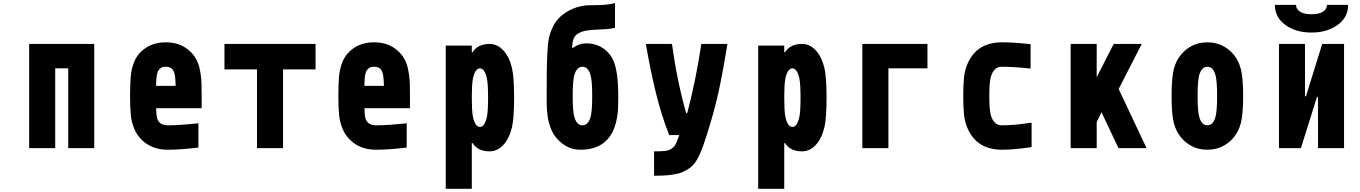

<svg xmlns="http://www.w3.org/2000/svg" viewBox="-20 -948 8707 1229"><path d="M166.7 -666.7H583.3V0H416.7V-510.4H333.3V0H166.7Z M1041.7 -677.1Q1117.2 -677.1 1170.6 -640.3Q1224 -603.5 1246.7 -546.2Q1257.8 -518.2 1263.3 -480.5Q1268.9 -442.7 1269.9 -413.7Q1270.8 -384.8 1270.8 -333.3V-255.2H979.8Q979.8 -201.8 989.6 -180.3Q1006.5 -145.8 1054.7 -145.8Q1125.7 -145.8 1250 -158.9V-3.3Q1131.5 10.4 1054.7 10.4Q974 10.4 918.6 -27.3Q863.3 -65.1 838.5 -125.7Q821.6 -166.7 817.1 -213.5Q812.5 -260.4 812.5 -333.3Q812.5 -408.2 816.7 -456.7Q821 -505.2 836.6 -546.2Q858.1 -604.2 911.8 -640.6Q965.5 -677.1 1041.7 -677.1ZM1041.7 -520.8Q1030.6 -520.8 1021.5 -518.6Q1012.4 -516.3 1006.2 -510.1Q1000 -503.9 995.4 -499Q990.9 -494.1 988 -482.7Q985 -471.4 983.4 -464.8Q981.8 -458.3 980.8 -443Q979.8 -427.7 979.8 -421.5Q979.8 -415.4 979.2 -398.4H1104.2Q1102.9 -465.5 1093.8 -487Q1080.7 -520.8 1041.7 -520.8Z M2000 -666.7V-503.9H1791.7V0H1625V-503.9H1416.7V-666.7Z M2375 -677.1Q2450.5 -677.1 2503.9 -640.3Q2557.3 -603.5 2580.1 -546.2Q2591.1 -518.2 2596.7 -480.5Q2602.2 -442.7 2603.2 -413.7Q2604.2 -384.8 2604.2 -333.3V-255.2H2313.2Q2313.2 -201.8 2322.9 -180.3Q2339.8 -145.8 2388 -145.8Q2459 -145.8 2583.3 -158.9V-3.3Q2464.8 10.4 2388 10.4Q2307.3 10.4 2252 -27.3Q2196.6 -65.1 2171.9 -125.7Q2154.9 -166.7 2150.4 -213.5Q2145.8 -260.4 2145.8 -333.3Q2145.8 -408.2 2150.1 -456.7Q2154.3 -505.2 2169.9 -546.2Q2191.4 -604.2 2245.1 -640.6Q2298.8 -677.1 2375 -677.1ZM2375 -520.8Q2363.9 -520.8 2354.8 -518.6Q2345.7 -516.3 2339.5 -510.1Q2333.3 -503.9 2328.8 -499Q2324.2 -494.1 2321.3 -482.7Q2318.4 -471.4 2316.7 -464.8Q2315.1 -458.3 2314.1 -443Q2313.2 -427.7 2313.2 -421.5Q2313.2 -415.4 2312.5 -398.4H2437.5Q2436.2 -465.5 2427.1 -487Q2414.1 -520.8 2375 -520.8Z M3113.9 20.8Q3038.4 20.8 3005.2 -31.9H3000V260.4H2833.3V-656.2H3000V-613.9H3005.2Q3038.4 -666.7 3113.9 -666.7Q3163.4 -666.7 3201.5 -626Q3239.6 -585.3 3257.2 -512.4Q3270.8 -453.8 3270.8 -322.9Q3270.8 -192.1 3257.2 -133.5Q3239.6 -60.5 3201.5 -19.9Q3163.4 20.8 3113.9 20.8ZM3097.7 -205.1Q3104.2 -240.2 3104.2 -322.9Q3104.2 -405.6 3097.7 -440.8Q3092.4 -470.7 3080.7 -490.6Q3069 -510.4 3052.1 -510.4Q3035.2 -510.4 3023.4 -490.6Q3011.7 -470.7 3006.5 -440.8Q3000 -405.6 3000 -322.9Q3000 -240.2 3006.5 -205.1Q3011.7 -175.1 3023.4 -155.3Q3035.2 -135.4 3052.1 -135.4Q3069 -135.4 3080.7 -155.3Q3092.4 -175.1 3097.7 -205.1Z M3658.9 -475.9Q3645.8 -440.1 3645.8 -333.3Q3645.8 -226.6 3658.9 -190.8Q3675.1 -145.8 3708.3 -145.8Q3741.5 -145.8 3757.8 -190.8Q3770.8 -226.6 3770.8 -333.3Q3770.8 -440.1 3757.8 -475.9Q3741.5 -520.8 3708.3 -520.8Q3675.1 -520.8 3658.9 -475.9ZM3730.5 -670.6Q3799.5 -670.6 3847.7 -633.8Q3895.8 -597 3914.1 -539.7Q3937.5 -468.1 3937.5 -333.3Q3937.5 -283.9 3936.5 -256.8Q3935.5 -229.8 3929.4 -193.7Q3923.2 -157.6 3911.5 -127Q3857.4 10.4 3695.3 10.4Q3630.9 10.4 3579.4 -29Q3528 -68.4 3505.2 -127Q3479.2 -195.3 3479.2 -291.7Q3479.2 -421.9 3479.8 -482.7Q3480.5 -543.6 3483.7 -609Q3487 -674.5 3493.5 -703.8Q3516.9 -806 3584.6 -856.1Q3626.3 -887.4 3671.5 -901Q3716.8 -914.7 3751 -914.4Q3785.2 -914.1 3832.7 -916.3Q3880.2 -918.6 3916.7 -928.4V-770.2Q3880.2 -761.1 3828.5 -759.8Q3776.7 -758.5 3737.6 -752.9Q3698.6 -747.4 3670.6 -726.6Q3643.9 -706.4 3641.9 -641.9H3648.4Q3686.8 -670.6 3730.5 -670.6Z M4378.9 -223.3Q4433.6 -430.3 4469.4 -666.7H4636.1Q4608.1 -491.5 4580.7 -365.2Q4553.4 -238.9 4503.9 -83.3Q4490.2 -40.4 4481.1 -15.3Q4472 9.8 4457.7 42.3Q4443.4 74.9 4426.1 96.7Q4408.9 118.5 4388 132.2Q4362.6 147.8 4343.4 155.9Q4324.2 164.1 4279.6 170.6Q4235 177.1 4166.7 177.1V20.8Q4214.2 20.8 4238.6 17.9Q4263 15 4279.9 2.9Q4296.9 -9.1 4304.7 -25.1Q4312.5 -41 4325.5 -75.5Q4327.5 -80.7 4328.1 -83.3H4263.7Q4213.5 -210.3 4179.4 -349.6Q4145.2 -488.9 4113.9 -666.7H4281.2Q4313.8 -429 4372.4 -223.3Z M5113.9 20.8Q5038.4 20.8 5005.2 -31.9H5000V260.4H4833.3V-656.2H5000V-613.9H5005.2Q5038.4 -666.7 5113.9 -666.7Q5163.4 -666.7 5201.5 -626Q5239.6 -585.3 5257.2 -512.4Q5270.8 -453.8 5270.8 -322.9Q5270.8 -192.1 5257.2 -133.5Q5239.6 -60.5 5201.5 -19.9Q5163.4 20.8 5113.9 20.8ZM5097.7 -205.1Q5104.2 -240.2 5104.2 -322.9Q5104.2 -405.6 5097.7 -440.8Q5092.4 -470.7 5080.7 -490.6Q5069 -510.4 5052.1 -510.4Q5035.2 -510.4 5023.4 -490.6Q5011.7 -470.7 5006.5 -440.8Q5000 -405.6 5000 -322.9Q5000 -240.2 5006.5 -205.1Q5011.7 -175.1 5023.4 -155.3Q5035.2 -135.4 5052.1 -135.4Q5069 -135.4 5080.7 -155.3Q5092.4 -175.1 5097.7 -205.1Z M5500 -666.7H5916.7V-510.4H5666.7V0H5500Z M6173.8 -541Q6233.1 -677.1 6394.5 -677.1Q6468.1 -677.1 6576.8 -665.4V-509.1Q6466.8 -520.8 6394.5 -520.8Q6366.5 -520.8 6350.3 -505.9Q6334 -490.9 6323.6 -460.3Q6312.5 -426.4 6312.5 -333.3Q6312.5 -240.2 6323.6 -206.4Q6334 -175.8 6350.3 -160.8Q6366.5 -145.8 6394.5 -145.8Q6470.7 -145.8 6583.3 -162.8V-6.5Q6471.4 10.4 6394.5 10.4Q6233.1 10.4 6173.8 -125.7Q6155.6 -166.7 6150.7 -213.5Q6145.8 -260.4 6145.8 -333.3Q6145.8 -406.2 6150.7 -453.1Q6155.6 -500 6173.8 -541Z M7000 0H6833.3V-666.7H7000V-453.8L7108.7 -666.7H7288.4L7140.6 -378.3L7319 0H7139.3L7030.6 -229.8L7000 -166Z M7895.2 -572.9Q7920.6 -531.2 7929 -474.3Q7937.5 -417.3 7937.5 -333.3Q7937.5 -249.3 7929 -192.4Q7920.6 -135.4 7895.2 -93.8Q7864.6 -44.9 7816.7 -17.3Q7768.9 10.4 7708.3 10.4Q7647.8 10.4 7599.9 -17.3Q7552.1 -44.9 7521.5 -93.8Q7496.1 -135.4 7487.6 -192.4Q7479.2 -249.3 7479.2 -333.3Q7479.2 -417.3 7487.6 -474.3Q7496.1 -531.2 7521.5 -572.9Q7552.1 -621.7 7599.9 -649.4Q7647.8 -677.1 7708.3 -677.1Q7768.9 -677.1 7816.7 -649.4Q7864.6 -621.7 7895.2 -572.9ZM7658.9 -475.9Q7645.8 -440.1 7645.8 -333.3Q7645.8 -226.6 7658.9 -190.8Q7675.1 -145.8 7708.3 -145.8Q7741.5 -145.8 7757.8 -190.8Q7770.8 -226.6 7770.8 -333.3Q7770.8 -440.1 7757.8 -475.9Q7741.5 -520.8 7708.3 -520.8Q7675.1 -520.8 7658.9 -475.9Z M8474 -916.7H8609.4Q8609.4 -836.6 8542 -788.1Q8474.6 -739.6 8375 -739.6Q8275.4 -739.6 8208 -788.1Q8140.6 -836.6 8140.6 -916.7H8276Q8276 -890 8301.4 -873.4Q8326.8 -856.8 8375 -856.8Q8423.2 -856.8 8448.6 -873.4Q8474 -890 8474 -916.7ZM8416.7 0V-328.1H8410.2L8307.3 0H8166.7V-666.7H8333.3V-332H8339.8L8443.4 -666.7H8583.3V0Z"/></svg>

Font: Monoid
Style: Bold
Weight: 700
Width: 4
Designer: Andreas Larsen (@larsenwork)
Version: Version 0.61